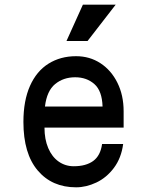

<svg xmlns="http://www.w3.org/2000/svg" viewBox="-20 -790 640 820"><path d="M80 -269Q80 -360 108 -423Q136 -486 187 -518Q238 -550 305 -550Q363 -550 409 -520Q455 -490 481.5 -436.5Q508 -383 508 -315V-245H170Q170 -195 186 -157.5Q202 -120 230.5 -100Q259 -80 295 -80Q347 -80 378 -102.5Q409 -125 416 -175H506Q498 -115 466.5 -73Q435 -31 391.5 -10.5Q348 10 305 10Q202 10 141 -62Q80 -134 80 -269ZM301 -460Q251 -460 215.5 -431Q180 -402 172 -335H418Q416 -402 383 -431Q350 -460 301 -460ZM474 -770 354 -615H264L334 -770Z"/></svg>

Font: Fliege Mono Thin
Style: Regular
Weight: 100
Version: Version 0.020;Glyphs 3.3 (3306)